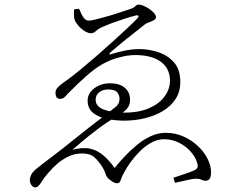

<svg xmlns="http://www.w3.org/2000/svg" viewBox="-20 -768 1040 837"><path d="M324 -730 303 -727Q302 -714 302.5 -701Q303 -688 306 -680Q311 -668 323 -654.5Q335 -641 350 -632Q365 -623 377 -623Q388 -623 398.5 -633Q409 -643 421 -648Q443 -658 468.5 -667.5Q494 -677 520.5 -685.5Q547 -694 570 -700Q581 -703 583.5 -699Q586 -695 578 -687Q564 -672 536 -646Q508 -620 473.5 -588.5Q439 -557 401.5 -524.5Q364 -492 330 -464Q296 -436 271 -418Q252 -405 241.5 -396Q231 -387 226.5 -380Q222 -373 222 -365Q222 -348 228 -342.5Q234 -337 241 -337Q253 -337 261 -344Q269 -351 273 -357Q318 -403 355.5 -436Q393 -469 421 -485Q456 -506 496.5 -517Q537 -528 569 -528Q642 -528 681.5 -498.5Q721 -469 721 -416Q721 -381 698.5 -349Q676 -317 631.5 -297Q587 -277 521 -277Q467 -277 432 -290.5Q397 -304 397 -333Q397 -354 413 -366Q429 -378 451 -378Q480 -378 490.5 -366Q501 -354 501 -337Q501 -316 486 -303.5Q471 -291 437 -265Q403 -239 365.5 -210Q328 -181 285 -146Q262 -127 233 -105Q204 -83 179.5 -64Q155 -45 143 -36Q120 -17 115 -4Q110 9 110 14Q110 30 117.5 39.5Q125 49 133 49Q141 49 148 42Q155 35 159 28Q171 8 190 -14Q209 -36 234 -58Q257 -76 282 -87.5Q307 -99 338 -99Q374 -99 392 -82Q410 -65 423 -45Q433 -29 436.5 -20Q440 -11 442 -5Q444 1 450 8Q457 15 469 23Q481 31 491 31Q502 31 506.5 16Q511 1 522 -18Q533 -39 551 -63.5Q569 -88 592 -110.5Q615 -133 641 -147Q667 -161 695 -161Q730 -161 760 -146Q790 -131 810.5 -108Q831 -85 839 -60Q844 -44 840.5 -37Q837 -30 826 -25Q813 -19 790.5 -11.5Q768 -4 736 7L743 29Q775 22 798.5 16.5Q822 11 835 11Q845 11 851.5 13Q858 15 863.5 17.5Q869 20 876 20Q888 20 894 11Q900 2 900 -17Q900 -46 884.5 -76.5Q869 -107 841.5 -132.5Q814 -158 778.5 -173.5Q743 -189 703 -189Q669 -189 636.5 -174Q604 -159 575.5 -135Q547 -111 522.5 -85Q498 -59 480 -36Q455 -70 429.5 -91.5Q404 -113 372.5 -120Q341 -127 296 -115Q308 -126 337 -150.5Q366 -175 405 -204.5Q444 -234 486 -259Q507 -271 520.5 -281.5Q534 -292 540.5 -304.5Q547 -317 547 -334Q547 -366 524 -385.5Q501 -405 460 -405Q433 -405 411 -395Q389 -385 375.5 -368Q362 -351 362 -330Q362 -294 387 -275Q412 -256 449 -249Q486 -242 521 -242Q568 -242 611.5 -252.5Q655 -263 690 -284Q725 -305 745.5 -336.5Q766 -368 766 -411Q766 -465 738.5 -496Q711 -527 670 -540.5Q629 -554 588 -554Q558 -554 525 -547.5Q492 -541 468 -533Q458 -529 457 -532Q456 -535 463 -541Q477 -553 493.5 -567Q510 -581 528.5 -596Q547 -611 568.5 -627.5Q590 -644 612 -662Q619 -667 630.5 -671Q642 -675 651 -680Q660 -685 660 -693Q660 -701 652 -710.5Q644 -720 631.5 -728.5Q619 -737 606.5 -742.5Q594 -748 585 -748Q576 -748 570 -741Q564 -734 543 -727Q530 -723 505 -714.5Q480 -706 452 -698Q424 -690 400.5 -684Q377 -678 368 -678Q355 -678 346.5 -688.5Q338 -699 333 -711.5Q328 -724 324 -730Z"/></svg>

Font: Noto Serif KR
Style: Regular
Weight: 200
Designer: Ryoko NISHIZUKA 西塚涼子 (kana & ideographs); Frank Grießhammer (Latin, Greek & Cyrillic); Wenlong ZHANG 张文龙 (bopomofo); San
Foundry: Adobe
Version: Version 2.001;hotconv 1.1.0;makeotfexe 2.6.0